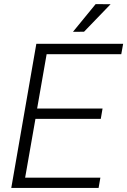

<svg xmlns="http://www.w3.org/2000/svg" viewBox="-20 -927 627 947"><path d="M35.6 0ZM477.1 -340.8H154.8L104 -50.8H475.1L466.3 0H35.6L159.2 -710.9H587.4L578.1 -659.7H210L163.1 -391.6H485.8ZM451.7 -906.7 525.4 -906.2 394.5 -770.5 339.8 -770Z"/></svg>

Font: Roboto Light
Style: Italic
Weight: 300
Italic angle: -12°
Designer: Google
Version: Version 2.134; 2016; ttfautohint (v1.6)